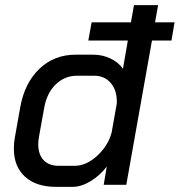

<svg xmlns="http://www.w3.org/2000/svg" viewBox="-20 -720 700 748"><path d="M648 -562H572L472 0H384L396 -71Q368 -35 332 -13.5Q296 8 262 8H198Q121 8 77.5 -31.5Q34 -71 34 -141Q34 -165 38 -185L59 -303Q76 -397 133.5 -452Q191 -507 275 -507H343Q379 -507 410.5 -492Q442 -477 459 -452L478 -562H324L337 -633H490L502 -700H596L584 -633H660ZM347 -425H280Q232 -425 197 -391Q162 -357 152 -299L132 -188Q129 -172 129 -158Q129 -118 150 -96Q171 -74 209 -74H271Q316 -74 358.5 -113Q401 -152 415 -204L435 -317Q437 -366 412.5 -395.5Q388 -425 347 -425Z"/></svg>

Font: Bai Jamjuree Medium
Style: Italic
Weight: 500
Italic angle: -10°
Version: Version 1.000; ttfautohint (v1.6)